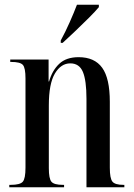

<svg xmlns="http://www.w3.org/2000/svg" viewBox="-20 -786 564 806"><path d="M19 0V-10H25Q64 -10 75.5 -23Q87 -36 87 -82V-457Q87 -501 76 -513.5Q65 -526 27 -526H23V-536H184V-444H186Q199 -490 228.5 -518Q258 -546 310 -546Q377 -546 409 -501.5Q441 -457 441 -359V-82Q441 -37 452 -23.5Q463 -10 498 -10H502V0H343V-371Q343 -448 328 -484Q313 -520 275 -520Q236 -520 210.5 -477.5Q185 -435 185 -343V-80Q185 -36 196 -23Q207 -10 244 -10H249V0ZM235 -616Q255 -653 272.5 -692.5Q290 -732 303 -766H395V-756Q381 -739 353.5 -711.5Q326 -684 296 -655.5Q266 -627 243 -606H235Z"/></svg>

Font: Noto Serif Display ExtraCondensed Medium
Style: Regular
Weight: 500
Width: 2
Designer: Monotype Design Team
Foundry: Monotype Imaging Inc.
Version: Version 2.009